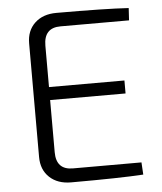

<svg xmlns="http://www.w3.org/2000/svg" viewBox="-51 -736 659 781"><g transform="rotate(-5 278.5 -345.0)"><path d="M500 -55 503 -5Q409 1 208 1Q153 1 120 -30Q87 -61 87 -113V-577Q87 -629 120 -660Q153 -691 208 -691Q409 -691 503 -685L500 -635H220Q152 -635 152 -562V-393H460V-340H152V-127Q152 -55 220 -55Z"/></g></svg>

Font: Exo 2.0 Light
Style: Regular
Weight: 300
Designer: Natanael Gama
Version: Version 1.001;PS 001.001;hotconv 1.0.70;makeotf.lib2.5.58329